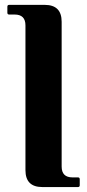

<svg xmlns="http://www.w3.org/2000/svg" viewBox="-20 -757 352 777"><path d="M151.4 0Q83 0 83 -68.4V-654.3Q83 -698.2 39.1 -698.2H17.1Q9.8 -698.2 9.8 -705.6V-730Q9.8 -737.3 17.1 -737.3H161.1Q229.5 -737.3 229.5 -668.9V-83Q229.5 -39.1 273.4 -39.1H295.4Q302.7 -39.1 302.7 -31.7V-7.3Q302.7 0 295.4 0Z"/></svg>

Font: Simply Serif
Style: Bold
Weight: 700
Designer: Wojciech Kalinowski "wmk69" (wmk69@o2.pl)
Foundry: Wojciech Kalinowski "wmk69" (wmk69@o2.pl)
Version: Version 1.0.0; 2022-02-18